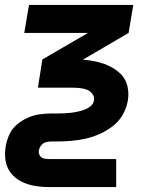

<svg xmlns="http://www.w3.org/2000/svg" viewBox="-25 -550 621 775"><path d="M171 205H444V92H171Q160 92 150 89Q140 86 135 76.5Q130 67 132 57Q134 46 141.5 36.5Q149 27 160.5 24Q172 21 183 21H205Q234 21 263 18.5Q292 16 321 9.5Q350 3 378 -9.5Q406 -22 431 -41.5Q456 -61 471 -88Q486 -115 491 -144H422H491Q496 -173 489.5 -201.5Q483 -230 464 -249.5Q445 -269 420 -281.5Q395 -294 367 -300.5Q339 -307 311 -309V-310L494 -417L513 -530H92L73 -417H330L146 -310L128 -196H267Q282 -196 297 -194.5Q312 -193 325.5 -188Q339 -183 348 -171Q357 -159 354 -144Q354 -144 354 -144Q354 -144 354 -144Q352 -130 339.5 -120.5Q327 -111 314 -106.5Q301 -102 287 -99Q273 -96 259.5 -94.5Q246 -93 232.5 -92.5Q219 -92 205 -92H183Q159 -92 134.5 -88.5Q110 -85 86.5 -74.5Q63 -64 43 -47Q23 -30 12.5 -6.5Q2 17 -2 41Q-7 70 -2.5 98.5Q2 127 19 148.5Q36 170 60.5 182.5Q85 195 113.5 200Q142 205 171 205Z"/></svg>

Font: Iosevka Sparkle Extrabold
Style: Italic
Weight: 800
Italic angle: -9°
Designer: Belleve Invis
Foundry: Belleve Invis
Version: Version 4.5.0; ttfautohint (v1.8.3)